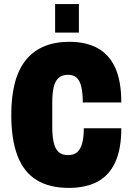

<svg xmlns="http://www.w3.org/2000/svg" viewBox="-20 -905 644 937"><path d="M316 12Q221 12 158.5 -26.5Q96 -65 65.5 -144.5Q35 -224 35 -345Q35 -525 107 -613Q179 -701 319 -701Q399 -701 455.5 -670.5Q512 -640 542 -575Q572 -510 572 -405H384Q384 -448 377.5 -478.5Q371 -509 355.5 -524.5Q340 -540 312 -540Q282 -540 265 -524Q248 -508 241.5 -477.5Q235 -447 235 -402V-286Q235 -241 242 -210Q249 -179 265.5 -163.5Q282 -148 312 -148Q341 -148 357.5 -163Q374 -178 381.5 -207.5Q389 -237 389 -279H572Q572 -178 542.5 -113.5Q513 -49 456 -18.5Q399 12 316 12ZM249 -746V-885H365V-746Z"/></svg>

Font: Archivo Condensed Black
Style: Regular
Weight: 900
Width: 3
Designer: Hector Gatti
Foundry: Omnibus-Type
Version: Version 2.001